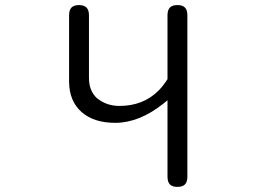

<svg xmlns="http://www.w3.org/2000/svg" viewBox="-20 -732 1040 764"><path d="M438.5 -243.2Q534.2 -243.2 630.9 -320.3L646.5 -333V-29.3Q646.5 -7.8 656.2 2Q666 11.7 686 11.7Q706.1 11.7 715.8 2Q725.6 -7.8 725.6 -29.3V-670.9Q725.6 -692.4 715.8 -702.1Q706.1 -711.9 686.5 -711.9Q666 -711.9 656.2 -702.1Q646.5 -692.4 646.5 -670.9V-417Q629.9 -390.6 610.4 -371.1Q549.8 -310.5 455.1 -310.5Q403.3 -310.5 365.2 -341.8Q334 -371.1 334 -421.9V-670.9Q334 -707 304.7 -710.9Q299.8 -711.9 294.9 -711.9Q274.4 -711.9 264.6 -702.1Q254.9 -692.4 254.9 -670.9V-405.3Q255.9 -329.1 304.7 -286.1Q353.5 -243.2 438.5 -243.2Z"/></svg>

Font: FakePearl
Style: ExtraLight
Weight: 300
Version: Version 1.2